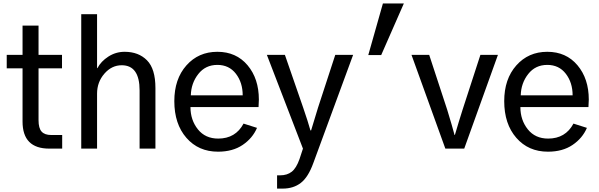

<svg xmlns="http://www.w3.org/2000/svg" viewBox="-20 -853 3437 1102"><path d="M18.6 -460.9V-538.1H109.4V-706.1H201.2V-538.1H335.9V-460.9H201.2V-163.1Q201.2 -117.2 218.8 -97.7Q236.3 -78.1 274.4 -78.1H336.9V0H262.7Q109.4 0 109.4 -155.3V-460.9Z M446.3 0V-771.5H537.1V-461.9H539.1Q559.6 -501 602.1 -528.3Q644.5 -555.7 695.3 -555.7Q775.4 -555.7 823.7 -506.8Q872.1 -458 872.1 -347.7V0H781.2V-334Q781.2 -478.5 678.7 -478.5Q621.1 -478.5 579.1 -430.2Q537.1 -381.8 537.1 -315.4V0Z M980.5 -272.5Q980.5 -399.4 1049.8 -477.5Q1119.1 -555.7 1227.5 -555.7Q1335.9 -555.7 1400.9 -478.5Q1465.8 -401.4 1465.8 -281.2Q1465.8 -265.6 1463.9 -238.3H1073.2Q1073.2 -164.1 1115.7 -110.8Q1158.2 -57.6 1232.4 -57.6Q1332 -57.6 1377.9 -143.6L1455.1 -119.1Q1429.7 -59.6 1372.6 -21Q1315.4 17.6 1231.4 17.6Q1119.1 17.6 1049.8 -62Q980.5 -141.6 980.5 -272.5ZM1075.2 -305.7H1373Q1373 -378.9 1334 -429.7Q1294.9 -480.5 1227.5 -480.5Q1159.2 -480.5 1118.2 -428.2Q1077.1 -376 1075.2 -305.7Z M1511.7 -538.1H1615.2L1719.7 -236.3Q1748 -154.3 1761.7 -104.5H1765.6Q1793.9 -198.2 1805.7 -236.3L1904.3 -538.1H2006.8L1778.3 83Q1749 164.1 1706.5 196.8Q1664.1 229.5 1602.5 229.5H1570.3V153.3H1587.9Q1627.9 153.3 1654.3 132.8Q1680.7 112.3 1699.2 59.6L1718.8 0Z M2093.8 -537.1 2177.7 -833H2297.9L2168 -537.1Z M2341.8 -538.1H2443.4L2546.9 -222.7Q2556.6 -192.4 2572.3 -137.7Q2587.9 -83 2588.9 -78.1H2590.8Q2597.7 -103.5 2613.8 -155.3Q2629.9 -207 2634.8 -222.7L2737.3 -538.1H2837.9L2644.5 0H2536.1Z M2874 -272.5Q2874 -399.4 2943.4 -477.5Q3012.7 -555.7 3121.1 -555.7Q3229.5 -555.7 3294.4 -478.5Q3359.4 -401.4 3359.4 -281.2Q3359.4 -265.6 3357.4 -238.3H2966.8Q2966.8 -164.1 3009.3 -110.8Q3051.8 -57.6 3126 -57.6Q3225.6 -57.6 3271.5 -143.6L3348.6 -119.1Q3323.2 -59.6 3266.1 -21Q3209 17.6 3125 17.6Q3012.7 17.6 2943.4 -62Q2874 -141.6 2874 -272.5ZM2968.8 -305.7H3266.6Q3266.6 -378.9 3227.5 -429.7Q3188.5 -480.5 3121.1 -480.5Q3052.7 -480.5 3011.7 -428.2Q2970.7 -376 2968.8 -305.7Z"/></svg>

Font: Gothic A1 Medium
Style: Regular
Weight: 500
Designer: HanYang I&C Co.,Ltd.
Foundry: HanYang I&C Co.,Ltd.
Version: Version 2.50